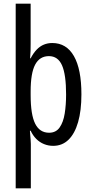

<svg xmlns="http://www.w3.org/2000/svg" viewBox="-20 -780 502 1040"><path d="M421 -269Q421 -181 403 -118.5Q385 -56 351 -23Q317 10 268 10Q242 10 218.5 0.5Q195 -9 176.5 -27.5Q158 -46 146 -72H142Q143 -58 144 -45.5Q145 -33 146 -21.5Q147 -10 147 0V240H65V-760H146V-544Q146 -524 145.5 -504Q145 -484 143 -464H146Q161 -493 179 -511.5Q197 -530 218 -538.5Q239 -547 263 -547Q340 -547 380.5 -476Q421 -405 421 -269ZM338 -268Q338 -376 316 -426Q294 -476 245 -476Q195 -476 170.5 -430Q146 -384 146 -285V-265Q146 -159 170.5 -110Q195 -61 246 -61Q283 -61 303 -89.5Q323 -118 330.5 -165Q338 -212 338 -268Z"/></svg>

Font: Noto Sans Devanagari ExtraCondensed
Style: Regular
Weight: 400
Width: 2
Designer: Jelle Bosma - Monotype Design Team
Foundry: Monotype Imaging Inc.
Version: Version 2.006